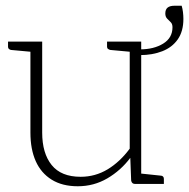

<svg xmlns="http://www.w3.org/2000/svg" viewBox="-20 -641 659 669"><path d="M251 8Q197 8 160 -15Q123 -38 104.5 -79.5Q86 -121 86 -179V-496H127V-179Q127 -107 160 -66Q193 -25 261 -25Q312 -25 355 -51Q398 -77 432 -123V-496H472V0H451Q439 0 437 -12L434 -91Q401 -47 354 -19.5Q307 8 251 8ZM459 0 464 -37 540 -29Q545 -29 548 -26Q551 -23 551 -18V0ZM99 -496 94 -460 18 -467Q14 -468 11 -470.5Q8 -473 8 -478V-496ZM445 -496 440 -460 364 -467Q360 -468 356.5 -470.5Q353 -473 353 -478V-496ZM468 -449V-469Q516 -469 548.5 -489Q581 -509 581 -546Q581 -558 574.5 -564Q568 -570 562 -576.5Q556 -583 556 -594Q556 -608 564 -614.5Q572 -621 588 -621H613Q616 -611 617.5 -599Q619 -587 619 -575Q619 -532 599.5 -504Q580 -476 545.5 -462.5Q511 -449 468 -449Z"/></svg>

Font: Aleo ExtraLight
Style: Regular
Weight: 250
Designer: Alessio Laiso
Foundry: Alessio Laiso
Version: Version 2.001;gftools[0.9.29]